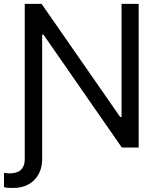

<svg xmlns="http://www.w3.org/2000/svg" viewBox="-33 -747 810 972"><path d="M669 0H583.8L187.5 -571H180.4V58.2Q180.4 93.4 169 120.7Q157.7 148.1 138 166.7Q118.3 185.4 91.8 195Q65.3 204.5 35.5 204.5Q22.7 204.5 9.8 204Q-3.2 203.5 -12.8 200.3V127.8Q-7.5 128.9 -0.4 129.8Q6.7 130.7 14.2 130.7Q31.2 130.7 45.6 127.1Q60 123.6 70.3 115.1Q80.6 106.5 86.5 92.3Q92.3 78.1 92.3 56.8V-727.3H177.6L575.3 -154.8H582.4V-727.3H669Z"/></svg>

Font: Interop
Style: Regular
Weight: 400
Designer: Rasmus Andersson, Google, Jang Haemin
Foundry: jhaemin
Version: Version 1.008